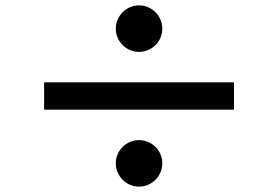

<svg xmlns="http://www.w3.org/2000/svg" viewBox="-20 -738 1040 718"><path d="M413 -631C413 -583 452 -544 500 -544C548 -544 587 -583 587 -631C587 -678 548 -718 500 -718C452 -718 413 -678 413 -631ZM145 -430V-328H855V-430ZM413 -127C413 -80 452 -40 500 -40C548 -40 587 -80 587 -127C587 -175 548 -214 500 -214C452 -214 413 -175 413 -127Z"/></svg>

Font: Noto Sans KR Bold
Style: Regular
Weight: 700
Designer: Ryoko NISHIZUKA  (kana & ideographs); Paul D. Hunt (Latin, Greek & Cyrillic); Wenlong ZHANG  (bopomofo); Sandoll Communi
Foundry: Adobe Systems Incorporated
Version: Version 1.004;PS 1.004;hotconv 1.0.82;makeotf.lib2.5.63406